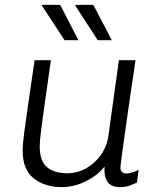

<svg xmlns="http://www.w3.org/2000/svg" viewBox="-20 -758 657 788"><path d="M234 10Q164 10 118.5 -26Q73 -62 73 -139Q73 -165 79.5 -215Q86 -265 97 -339.5Q108 -414 122 -511H189Q176 -419 165.5 -346.5Q155 -274 149 -226Q143 -178 143 -158Q143 -97 173 -72Q203 -47 255 -47Q298 -47 334 -67.5Q370 -88 394.5 -123Q419 -158 425 -201L468 -511H536Q534 -495 529.5 -464.5Q525 -434 519 -394.5Q513 -355 507 -312Q501 -269 495 -228Q489 -187 484.5 -152.5Q480 -118 477 -96.5Q474 -75 474 -71Q474 -58 481 -52Q488 -46 498 -46Q509 -46 523 -50.5Q537 -55 549 -61L542 -9Q529 -2 511.5 4Q494 10 473 10Q435 10 420.5 -13Q406 -36 409 -74Q389 -49 361 -30.5Q333 -12 300.5 -1Q268 10 234 10ZM381 -593 289 -735 290 -738H363L439 -593ZM245 -593 152 -735 153 -738H227L302 -593Z"/></svg>

Font: Chivo Medium ExtraLight
Style: Italic
Weight: 250
Italic angle: -8.05°
Version: Version 2.002